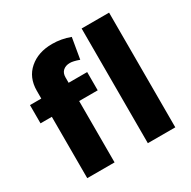

<svg xmlns="http://www.w3.org/2000/svg" viewBox="-165 -913 1073 1076"><g transform="rotate(-30 371.5 -375.0)"><path d="M26.9 0ZM276.9 -549.8V-515.1H397V-397H276.9V0H100.1V-397H26.9V-515.1H100.1V-564.9Q100.1 -650.9 157.5 -700.4Q214.8 -750 305.2 -750Q364.3 -750 420.9 -729L397.9 -594.2Q357.9 -608.4 337.9 -607.9Q311 -607.9 293.9 -593Q276.9 -578.1 276.9 -549.8ZM492.2 -742.2H669.9V0H492.2Z"/></g></svg>

Font: Argentum Sans
Style: Bold
Weight: 700
Designer: Julieta Ulanovsky (Modified by Cristiano Sobral)
Foundry: Julieta Ulanovsky
Version: Version 1.000; ttfautohint (v1.5.65-e2d9)